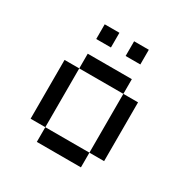

<svg xmlns="http://www.w3.org/2000/svg" viewBox="-123 -603 684 707"><g transform="rotate(30 219.0 -250.0)"><path d="M125 -500V-437.5H187.5V-500ZM250 -500V-437.5H312.5V-500ZM125 -375V-312.5H312.5V-375ZM312.5 -312.5V-62.5H375V-312.5ZM312.5 -62.5H125V0H312.5ZM125 -62.5V-312.5H62.5V-62.5Z"/></g></svg>

Font: Medodica
Style: Regular
Weight: 400
Version: Version 001.000